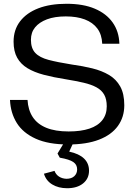

<svg xmlns="http://www.w3.org/2000/svg" viewBox="-20 -757 713 1018"><path d="M342 9Q237 9 169.5 -21.5Q102 -52 69 -105Q36 -158 33 -227H126Q129 -174 153.5 -136.5Q178 -99 225.5 -79.5Q273 -60 344 -60Q409 -60 454 -75Q499 -90 522.5 -120Q546 -150 546 -193Q546 -231 532.5 -255Q519 -279 491.5 -294Q464 -309 423 -318.5Q382 -328 327 -337Q263 -347 212 -360.5Q161 -374 125.5 -395.5Q90 -417 71 -451Q52 -485 52 -536Q52 -599 86.5 -644Q121 -689 183.5 -713Q246 -737 333 -737Q421 -737 482.5 -711Q544 -685 577.5 -637.5Q611 -590 613 -525H522Q520 -574 496 -606Q472 -638 429.5 -654Q387 -670 329 -670Q270 -670 229 -654.5Q188 -639 166 -612Q144 -585 144 -546Q144 -501 167 -476.5Q190 -452 237.5 -439.5Q285 -427 360 -415Q419 -407 469.5 -394.5Q520 -382 558 -359.5Q596 -337 617.5 -298.5Q639 -260 639 -199Q639 -136 605 -89Q571 -42 505 -16.5Q439 9 342 9ZM336 241Q290 241 257 221Q224 201 213 164L269 149Q276 168 292.5 179Q309 190 332 191Q359 191 374 177Q389 163 389 141Q389 116 368.5 102Q348 88 297 79L285 57L328 -14H375L347 47Q399 58 425.5 83.5Q452 109 452 148Q452 190 420.5 215.5Q389 241 336 241Z"/></svg>

Font: Mona Sans SemiExpanded
Style: Regular
Weight: 400
Width: 6
Designer: Deni Anggara
Foundry: GitHub
Version: Version 2.000